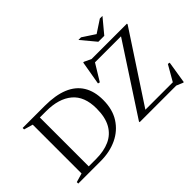

<svg xmlns="http://www.w3.org/2000/svg" viewBox="-148 -1266 1672 1672"><g transform="rotate(-45 688.0 -430.0)"><path d="M615 -350.5Q615 -499 528.8 -571.2Q442.5 -643.5 287 -643.5H157V-685H313Q443.5 -685 531.5 -648.8Q619.5 -612.5 664 -540.2Q708.5 -468 708.5 -361.5Q708.5 -245 657 -164.5Q605.5 -84 516.8 -42Q428 0 316 0H157V-41.5H300.5Q396.5 -41.5 467 -73Q537.5 -104.5 576.2 -172.5Q615 -240.5 615 -350.5ZM39.5 0V-18L122 -42V-643L39.5 -667V-685H210V0ZM1324 -685V-676.5L898.5 -27.5L887 -41.5H1245.5L1328 -185L1347 -181.5L1314 25H1306L1246 0H795.5V-8.5L1219 -658L1248 -643.5H889L795.5 -490.5L777.5 -495L815.5 -715H824.5L888.5 -685ZM1083.5 -800.5H1062.5L1189 -883.5H1221L1109.5 -749.5H1036.5L925 -883.5H957Z"/></g></svg>

Font: Newsreader 36pt
Style: Regular
Weight: 400
Designer: Hugues Gentile
Foundry: Production Type
Version: Version 1.003